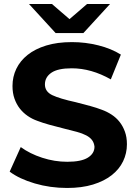

<svg xmlns="http://www.w3.org/2000/svg" viewBox="-20 -921 678 953"><path d="M28 -69 83 -191Q128 -158 189.5 -138Q251 -118 314 -118Q383 -118 416 -138.5Q449 -159 449 -193Q447 -212 437 -225.5Q427 -239 408 -249Q389 -259 361.5 -266.5Q334 -274 297 -283Q257 -293 224.5 -302Q192 -311 166 -321Q140 -330 117.5 -345.5Q95 -361 78.5 -382Q62 -403 52 -431Q42 -459 42 -494Q42 -540 61 -579.5Q80 -619 117 -648.5Q154 -678 209 -695Q264 -712 337 -712Q404 -712 468 -696Q532 -680 580 -650L530 -527Q433 -582 336 -582Q267 -582 235 -560Q203 -538 203 -502Q203 -466 240 -448.5Q277 -431 355 -414Q395 -404 427.5 -395Q460 -386 486 -376Q511 -367 534 -352Q557 -337 573.5 -316Q590 -295 600 -267.5Q610 -240 610 -205Q610 -160 591 -120.5Q572 -81 534.5 -51.5Q497 -22 441.5 -5Q386 12 313 12Q229 12 152.5 -10.5Q76 -33 28 -69ZM526 -901 394 -757H256L124 -901H238L325 -826L412 -901Z"/></svg>

Font: CMG Sans
Style: Bold
Weight: 700
Designer: Julieta Ulanovsky
Foundry: Julieta Ulanovsky
Version: Version 7.200